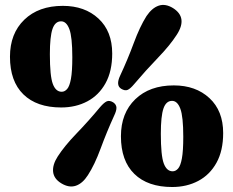

<svg xmlns="http://www.w3.org/2000/svg" viewBox="-20 -734 935 770"><path d="M232 -710.5Q320 -710.5 375 -659.5Q430 -608.5 430 -519.5Q430 -448.5 403.2 -400.2Q376.5 -352 330.2 -327.5Q284 -303 225.5 -303Q127.5 -303 73.8 -355.5Q20 -408 20 -506.5Q20 -599.5 77.5 -655Q135 -710.5 232 -710.5ZM270 -504.5Q270 -585.5 258.2 -617Q246.5 -648.5 225 -648.5Q201 -648.5 190.5 -617.8Q180 -587 180 -516.5Q180 -429 191.8 -397.5Q203.5 -366 227.5 -366Q239.5 -366 249.2 -377Q259 -388 264.5 -417.8Q270 -447.5 270 -504.5ZM517.5 -396Q502.5 -378 491.8 -373.5Q481 -369 466 -378Q443.5 -392 462 -431Q492.5 -496.5 516.5 -561.5Q540.5 -626.5 567.5 -669.5Q589.5 -702 616.2 -711.2Q643 -720.5 674 -701.5Q734 -663.5 688.5 -594Q661.5 -552 613.2 -502Q565 -452 517.5 -396ZM381.5 -304.5Q397 -322.5 408 -327.5Q419 -332.5 434 -323.5Q446.5 -315 447 -302.5Q447.5 -290 437.5 -269.5Q407.5 -203.5 383.5 -138.2Q359.5 -73 332.5 -31.5Q311 2 283.8 11Q256.5 20 225.5 1Q196 -17 193 -45Q190 -73 211.5 -106.5Q238.5 -148.5 287 -198.8Q335.5 -249 381.5 -304.5ZM677 -391.5Q765 -391.5 820 -340.5Q875 -289.5 875 -200.5Q875 -129.5 848.2 -81.2Q821.5 -33 775.2 -8.5Q729 16 670.5 16Q572.5 16 518.8 -36.5Q465 -89 465 -187.5Q465 -280.5 522.5 -336Q580 -391.5 677 -391.5ZM715 -185.5Q715 -266.5 703.2 -298Q691.5 -329.5 670 -329.5Q646 -329.5 635.5 -298.8Q625 -268 625 -197.5Q625 -110 636.8 -78.5Q648.5 -47 672.5 -47Q684.5 -47 694.2 -58Q704 -69 709.5 -98.8Q715 -128.5 715 -185.5Z"/></svg>

Font: Fraunces 72pt SuperSoft Black
Style: Regular
Weight: 900
Version: Version 1.000;[0bf87f6ff]